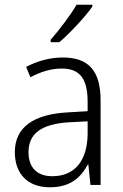

<svg xmlns="http://www.w3.org/2000/svg" viewBox="-20 -785 523 815"><path d="M372 -757V-765H305C279 -720 233 -660 195 -616V-606H232C278 -645 342 -714 372 -757ZM246 -541C190 -541 136 -525 91 -501L109 -457C154 -481 198 -494 242 -494C316 -494 352 -455 352 -352V-313L268 -308C122 -300 43 -245 43 -139C43 -49 96 10 191 10C278 10 322 -30 353 -87H355L364 0H407V-358C407 -485 356 -541 246 -541ZM274 -266 352 -270V-217C351 -105 299 -37 202 -37C139 -37 101 -72 101 -139C101 -219 157 -259 274 -266Z"/></svg>

Font: Noto Sans Gujarati UI SemiCondensed Light
Style: Regular
Weight: 300
Width: 4
Designer: Jelle Bosma - Monotype Design Team, Universal Thirst
Foundry: Monotype Imaging Inc.
Version: Version 2.106